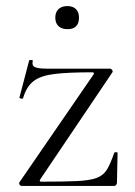

<svg xmlns="http://www.w3.org/2000/svg" viewBox="-20 -612 445 632"><path d="M44 -12 288 -367Q292 -374 283 -374Q205 -374 159.5 -368.5Q114 -363 90.5 -345Q67 -327 56 -289Q55 -286 49 -287.5Q43 -289 44 -291L76 -413Q77 -415 83 -414.5Q89 -414 88 -412Q84 -396 95 -391Q106 -386 135 -386Q170 -386 221 -386Q272 -386 342 -386Q346 -386 349 -382Q352 -378 350 -374L112 -21Q108 -14 117 -14Q191 -14 233.5 -16Q276 -18 298.5 -26.5Q321 -35 332.5 -54.5Q344 -74 356 -109Q357 -111 362 -111Q367 -111 367 -109L365 -11Q365 -7 362.5 -3.5Q360 0 356 0Q309 0 257.5 0Q206 0 153.5 0Q101 0 51 0Q47 0 44.5 -4Q42 -8 44 -12ZM202 -516Q183 -516 172.5 -526Q162 -536 162 -554Q162 -572 172.5 -582Q183 -592 202 -592Q220 -592 230 -582Q240 -572 240 -554Q240 -516 202 -516Z"/></svg>

Font: Cormorant Light
Style: Regular
Weight: 300
Designer: Christian Thalmann (Catharsis Fonts)
Foundry: Catharsis Fonts
Version: Version 4.000